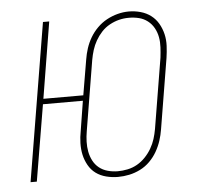

<svg xmlns="http://www.w3.org/2000/svg" viewBox="-44 -587 689 642"><g transform="rotate(-5 300.0 -266.0)"><path d="M327 8Q307 8 287.5 3Q268 -2 253 -13Q238 -24 228.5 -41Q219 -58 215 -76.5Q211 -95 211.5 -115.5Q212 -136 216 -156L232 -256H98L55 0H34L122 -530H143L101 -274H235L255 -392Q258 -411 264 -429.5Q270 -448 280 -465Q290 -482 304.5 -496.5Q319 -511 336.5 -520.5Q354 -530 373 -535Q392 -540 411 -540Q431 -540 450.5 -534.5Q470 -529 485 -517.5Q500 -506 509.5 -489.5Q519 -473 523.5 -454Q528 -435 527 -414.5Q526 -394 523 -374L484 -138Q481 -119 475 -100.5Q469 -82 459 -64.5Q449 -47 434.5 -32.5Q420 -18 402 -9Q384 0 365 4Q346 8 327 8ZM328 -11Q344 -11 361 -14.5Q378 -18 393 -26.5Q408 -35 420.5 -48Q433 -61 442 -76.5Q451 -92 456 -108Q461 -124 464 -141L503 -377Q505 -394 506 -411.5Q507 -429 504 -445.5Q501 -462 493 -476.5Q485 -491 472 -501Q459 -511 443 -515Q427 -519 409 -519Q392 -519 376 -515Q360 -511 344.5 -502.5Q329 -494 317 -481Q305 -468 296.5 -453Q288 -438 283 -422Q278 -406 275 -389L236 -153Q233 -136 232.5 -118.5Q232 -101 235 -85Q238 -69 245.5 -54.5Q253 -40 265.5 -30Q278 -20 294.5 -15.5Q311 -11 328 -11Z"/></g></svg>

Font: Iosevka Curly ThExObl
Style: Regular
Weight: 100
Width: 7
Italic angle: -9°
Monospace: yes
Designer: Belleve Invis
Foundry: Belleve Invis
Version: Version 11.1.0; ttfautohint (v1.8.3)